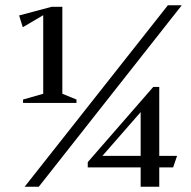

<svg xmlns="http://www.w3.org/2000/svg" viewBox="-20 -713 731 733"><path d="M68 -320V-333L145 -355V-655L67 -609L53 -654L177 -687H218V-355L272 -333V-320ZM74 0 621 -693H674L128 0ZM517 0V-74H315V-94L565 -381H588V-118H656L641 -74H588V0ZM371 -118H517V-285Z"/></svg>

Font: Ancizar Serif Light
Style: Regular
Weight: 400
Version: Version 8.100